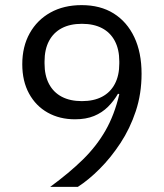

<svg xmlns="http://www.w3.org/2000/svg" viewBox="-20 -730 640 750"><path d="M533 -442Q533 -364 510.5 -296Q488 -228 450.5 -171Q413 -114 369.5 -70.5Q326 -27 284 0H176Q251 -55 304 -107Q357 -159 392 -220Q427 -281 446 -362L441 -364Q425 -336 402 -313Q379 -290 347.5 -277Q316 -264 273 -264Q213 -264 166.5 -290Q120 -316 93.5 -364.5Q67 -413 67 -479Q67 -548 96 -600Q125 -652 177 -681Q229 -710 299 -710Q372 -710 424 -677.5Q476 -645 504.5 -585Q533 -525 533 -442ZM300 -335Q346 -335 378.5 -352Q411 -369 428.5 -402Q446 -435 446 -482V-490Q446 -537 428.5 -570Q411 -603 378.5 -620Q346 -637 300 -637Q254 -637 221.5 -620Q189 -603 171.5 -570Q154 -537 154 -490V-482Q154 -435 171.5 -402Q189 -369 221.5 -352Q254 -335 300 -335Z"/></svg>

Font: IBM Plex Sans Var
Style: Regular
Weight: 400
Designer: Mike Abbink, Paul van der Laan, Pieter van Rosmalen
Foundry: Bold Monday
Version: Version 3.000